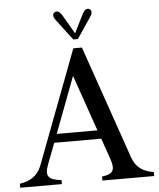

<svg xmlns="http://www.w3.org/2000/svg" viewBox="-59 -950 831 1001"><g transform="rotate(-5 356.0 -449.5)"><path d="M6 0H224V-21C156 -28 138 -48 161 -108L203 -218H449L487 -109C508 -48 494 -28 436 -21V0H707V-21C659 -28 616 -48 595 -109L390 -700H345L121 -108C98 -48 54 -28 6 -21ZM220 -263 331 -557 433 -263ZM265 -896C253 -889 251 -875 267 -854L349 -746H373L445 -853C460 -875 459 -889 447 -896C435 -903 421 -897 410 -875L361 -777L304 -875C291 -897 277 -903 265 -896Z"/></g></svg>

Font: RL Madena
Style: Regular
Weight: 400
Designer: I Kadek Wantara Putra
Foundry: Roughlines ID
Version: Version 1.000;Glyphs 3.1.2 (3151)